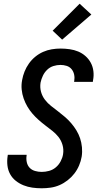

<svg xmlns="http://www.w3.org/2000/svg" viewBox="-20 -1004 540 1032"><path d="M204 8Q178 8 153.5 4.5Q129 1 106.5 -8Q84 -17 65 -32Q46 -47 34.5 -68Q23 -89 20 -114Q17 -139 21 -165L22 -172H123V-168Q120 -150 124 -132Q128 -114 139.5 -102Q151 -90 168.5 -85Q186 -80 204 -80Q224 -80 244 -85.5Q264 -91 280 -104.5Q296 -118 306 -137Q316 -156 319 -175Q323 -201 316 -225Q309 -249 294.5 -267.5Q280 -286 261.5 -300.5Q243 -315 224 -329.5Q205 -344 187.5 -359.5Q170 -375 154.5 -393Q139 -411 127 -431.5Q115 -452 107 -475Q99 -498 96.5 -523Q94 -548 99 -574Q103 -597 112 -619.5Q121 -642 135.5 -662.5Q150 -683 169.5 -699Q189 -715 211.5 -725Q234 -735 258 -739Q282 -743 305 -743Q330 -743 354.5 -739.5Q379 -736 400.5 -727Q422 -718 439.5 -702.5Q457 -687 468 -666.5Q479 -646 482 -621.5Q485 -597 480 -572L479 -564H378L379 -568Q382 -586 378.5 -603Q375 -620 364.5 -632.5Q354 -645 338 -650Q322 -655 305 -655Q286 -655 267 -649Q248 -643 233.5 -629Q219 -615 210.5 -597Q202 -579 198 -560Q194 -534 200.5 -510.5Q207 -487 221.5 -468Q236 -449 254.5 -434.5Q273 -420 292 -405.5Q311 -391 329 -375.5Q347 -360 362.5 -342Q378 -324 390.5 -303.5Q403 -283 410.5 -260.5Q418 -238 420.5 -212.5Q423 -187 419 -162Q415 -138 405 -114.5Q395 -91 379.5 -71Q364 -51 343.5 -35Q323 -19 300 -9Q277 1 252.5 4.5Q228 8 204 8ZM314 -791 263 -839 408 -984 471 -926Z"/></svg>

Font: Iosevka Curly Semibold
Style: Italic
Weight: 600
Italic angle: -9°
Monospace: yes
Designer: Belleve Invis
Foundry: Belleve Invis
Version: Version 22.1.2; ttfautohint (v1.8.4)